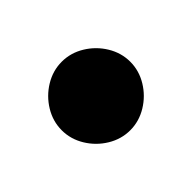

<svg xmlns="http://www.w3.org/2000/svg" viewBox="-49 -699 198 198"><g transform="rotate(45 50.0 -600.0)"><path d="M0 -600Q0 -587 7 -575.5Q14 -564 25.5 -557Q37 -550 50 -550Q63 -550 74.5 -557Q86 -564 93 -575.5Q100 -587 100 -600Q100 -613 93 -624.5Q86 -636 74.5 -643Q63 -650 50 -650Q37 -650 25.5 -643Q14 -636 7 -624.5Q0 -613 0 -600Z"/></g></svg>

Font: Linefont
Style: Regular
Weight: 400
Monospace: yes
Version: Version 3.002;gftools[0.9.33]